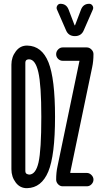

<svg xmlns="http://www.w3.org/2000/svg" viewBox="-20 -980 540 1010"><path d="M449.2 -960Q460 -960 466.3 -950.7Q472.7 -941.4 468.8 -930.7L420.9 -821.3Q408.2 -790 374 -790Q339.8 -790 327.1 -821.3L279.3 -930.7Q275.4 -940.4 281.2 -950.2Q287.1 -960 297.9 -960Q329.1 -960 340.8 -929.7L372.1 -847.7Q372.1 -846.7 374 -846.7Q375 -846.7 375 -847.7L406.2 -929.7Q418 -960 449.2 -960ZM464.8 -626 349.6 -73.2V-71.3Q349.6 -70.3 350.6 -70.3H436.5Q450.2 -70.3 460.9 -59.6Q471.7 -48.8 471.7 -35.2Q471.7 -21.5 461.4 -10.7Q451.2 0 436.5 0H309.6Q295.9 0 285.6 -10.7Q275.4 -21.5 275.4 -35.2Q275.4 -72.3 282.2 -103.5L397.5 -657.2Q397.5 -658.2 397.9 -658.2Q398.4 -658.2 398.4 -659.2Q398.4 -660.2 396.5 -660.2H309.6Q295.9 -660.2 285.6 -670.4Q275.4 -680.7 275.4 -694.8Q275.4 -709 285.6 -719.7Q295.9 -730.5 309.6 -730.5H436.5Q450.2 -730.5 460.9 -719.7Q471.7 -709 471.7 -695.3Q471.7 -658.2 464.8 -626ZM113.3 -649.4V-81.1Q113.3 -68.4 122.1 -64.5Q127.9 -62.5 132.8 -61.5Q168 -61.5 182.6 -125.5Q197.3 -189.5 197.3 -365.2Q197.3 -533.2 181.6 -600.6Q166 -668 132.8 -668Q127.9 -668 122.1 -666Q113.3 -662.1 113.3 -649.4ZM123 9.8Q85.9 10.7 63 -19.5Q40 -49.8 40 -89.8V-639.6Q40 -679.7 63.5 -710.4Q86.9 -741.2 124 -740.2Q200.2 -738.3 234.9 -652.3Q269.5 -566.4 269.5 -365.2Q269.5 -162.1 233.9 -77.1Q198.2 7.8 123 9.8Z"/></svg>

Font: Rounded-X Mgen+ 1m regular
Style: Regular
Weight: 400
Designer: [Source Han Sans]
Ryoko NISHIZUKA  (kana & ideographs); Paul D. Hunt (Latin, Greek & Cyrillic); Wenlong ZHANG  (bopomofo
Version: Version 1.059.20150602